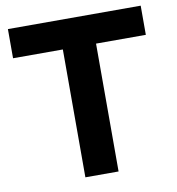

<svg xmlns="http://www.w3.org/2000/svg" viewBox="-79 -771 775 843"><g transform="rotate(-10 308.0 -350.0)"><path d="M604 -570H382V0H234V-570H12V-700H604Z"/></g></svg>

Font: PT Sans Caption
Style: Bold
Weight: 700
Designer: A.Korolkova, O.Umpeleva, V.Yefimov
Foundry: ParaType Ltd
Version: Version 2.003W OFL